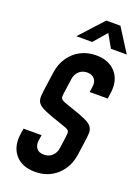

<svg xmlns="http://www.w3.org/2000/svg" viewBox="-182 -1058 836 1151"><g transform="rotate(20 236.0 -483.0)"><path d="M194.5 16Q111.5 16 68.2 -35Q25 -86 37.5 -169L43 -204H158L152.5 -169Q148 -139.5 162.5 -119.2Q177 -99 210 -99Q241.5 -99 262.2 -118.2Q283 -137.5 287.5 -169L297.5 -239Q300 -257 300.2 -267.5Q300.5 -278 295.5 -284.2Q290.5 -290.5 277.2 -295.8Q264 -301 240 -309Q171 -331.5 135 -347.2Q99 -363 86.2 -380.2Q73.5 -397.5 75.2 -423.8Q77 -450 83.5 -494L95.5 -581Q103.5 -636.5 131.8 -678Q160 -719.5 204 -742.8Q248 -766 303 -766Q385.5 -766 429.2 -715.2Q473 -664.5 460.5 -581L455.5 -546H340.5L345.5 -581Q350.5 -613.5 334 -632.2Q317.5 -651 288 -651Q256.5 -651 235.8 -631.8Q215 -612.5 210.5 -581L198.5 -494Q195.5 -476 195.5 -465.8Q195.5 -455.5 200.5 -449.2Q205.5 -443 218.8 -437.5Q232 -432 256 -424Q325.5 -401.5 361.2 -385.5Q397 -369.5 409.5 -352Q422 -334.5 420.5 -308.2Q419 -282 412.5 -239L402.5 -169Q390.5 -86 334.2 -35Q278 16 194.5 16ZM151 -833 287.5 -982.5H377.5L472.5 -833H371.5L324 -916.5L252 -833Z"/></g></svg>

Font: Mohave Light SemiBold
Style: Italic
Weight: 600
Italic angle: -8°
Version: Version 2.003